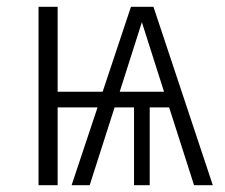

<svg xmlns="http://www.w3.org/2000/svg" viewBox="-20 -543 660 563"><path d="M476 -228H419V0H373V-228H316L243 0H190L266 -228H149V0H93V-523H149V-274H281L364 -523H430L604 0H549ZM461 -274 396 -478 331 -274Z"/></svg>

Font: Fira Sans Condensed Light
Style: Regular
Weight: 300
Width: 3
Designer: bBox Type GmbH & Carrois Corporate GbR & Edenspiekermann AG
Foundry: bBox Type GmbH & Carrois Corporate GbR & Edenspiekermann AG
Version: Version 4.301